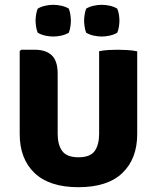

<svg xmlns="http://www.w3.org/2000/svg" viewBox="-20 -764 653 799"><path d="M551 -206.5Q551 -103 489.2 -44Q427.5 15 306.5 15Q185.5 15 123.8 -44Q62 -103 62 -206.5V-551L68 -557H125Q170.5 -557 195.2 -534Q220 -511 220 -456.5V-207Q220 -161.5 239 -135.5Q258 -109.5 306.5 -109.5Q355.5 -109.5 374 -135.5Q392.5 -161.5 392.5 -207V-551Q412.5 -555 433.5 -556Q454.5 -557 470 -557Q484 -557 508 -555.8Q532 -554.5 551 -550.5ZM128 -678Q128 -688 130 -702Q132 -716 137 -728Q150 -736 167.5 -740Q185 -744 201.5 -744Q218 -744 235.8 -740Q253.5 -736 266.5 -728Q271 -716 273 -702Q275 -688 275 -678Q275 -668 273 -653.8Q271 -639.5 266.5 -628Q253.5 -620 235.8 -616Q218 -612 201.5 -612Q185 -612 167.5 -616Q150 -620 137 -628Q132 -639.5 130 -653.8Q128 -668 128 -678ZM330 -678Q330 -688 332 -702Q334 -716 338.5 -728Q351.5 -736 369.2 -740Q387 -744 403.5 -744Q420 -744 437.5 -740Q455 -736 468 -728Q473 -716 475 -702Q477 -688 477 -678Q477 -668 475 -653.8Q473 -639.5 468 -628Q455 -620 437.5 -616Q420 -612 403.5 -612Q387 -612 369.2 -616Q351.5 -620 338.5 -628Q334 -639.5 332 -653.8Q330 -668 330 -678Z"/></svg>

Font: Signika SC
Style: Bold
Weight: 700
Designer: Anna Giedryś
Foundry: Anna Giedryś
Version: Version 2.000; ttfautohint (v1.8.3) -l 8 -r 50 -G 200 -x 9 -